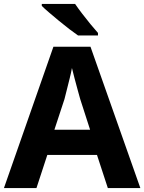

<svg xmlns="http://www.w3.org/2000/svg" viewBox="-20 -954 732 974"><path d="M527 0 472 -168H220L165 0H0L251 -717H439L692 0ZM387 -451Q383 -466 374.5 -496Q366 -526 358 -557.5Q350 -589 345 -609Q341 -586 333.5 -556.5Q326 -527 319 -498.5Q312 -470 307 -451L256 -296H437ZM361 -934Q376 -912 397 -884.5Q418 -857 439 -831.5Q460 -806 477 -787V-774H376Q357 -787 331.5 -806.5Q306 -826 279.5 -848Q253 -870 229.5 -890Q206 -910 192 -924V-934Z"/></svg>

Font: Noto Sans Meetei Mayek
Style: Bold
Weight: 700
Designer: Monotype Design Team and Neelakash Kshetrimayum
Foundry: Monotype Imaging Inc.
Version: Version 2.002; ttfautohint (v1.8.4.7-5d5b)